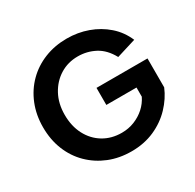

<svg xmlns="http://www.w3.org/2000/svg" viewBox="-155 -876 1070 1053"><g transform="rotate(-30 380.0 -350.0)"><path d="M585 -478Q552 -539 502 -565.5Q452 -592 394 -592Q331 -592 281 -561Q231 -530 201.5 -475.5Q172 -421 172 -350Q172 -278 200.5 -223.5Q229 -169 279.5 -138.5Q330 -108 395 -108Q438 -108 475.5 -123Q513 -138 542 -164Q571 -190 588 -225V-283H397V-391H720V-208Q696 -150 649 -100.5Q602 -51 536.5 -22Q471 7 391 7Q314 7 249.5 -19Q185 -45 136.5 -92.5Q88 -140 61.5 -205.5Q35 -271 35 -350Q35 -428 61.5 -493.5Q88 -559 136 -607Q184 -655 249 -681Q314 -707 390 -707Q460 -707 522.5 -684.5Q585 -662 633.5 -619.5Q682 -577 708 -516Z"/></g></svg>

Font: Albert Sans
Style: Bold
Weight: 700
Designer: Andreas Rasmussen
Foundry: a.Foundry
Version: Version 1.025